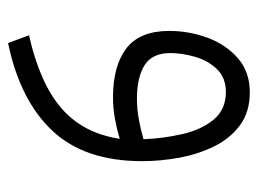

<svg xmlns="http://www.w3.org/2000/svg" viewBox="-101 -272 632 470"><g transform="rotate(90 215.0 -37.0)"><path d="M374.5 -68.8Q374.5 71.8 300 150.9Q225.6 230 85.4 259.3L66.4 208Q185.1 181.2 245.8 127.9Q306.6 74.7 319.8 -14.2Q297.4 -7.3 271 -2.4Q244.6 2.4 219.2 2.4Q141.1 2.4 98.4 -30.3Q55.7 -63 55.7 -135.3Q55.7 -183.6 72.3 -228.8Q88.9 -273.9 122.3 -303.2Q155.8 -332.5 206.1 -332.5Q253.9 -332.5 286.4 -308.6Q318.8 -284.7 338.1 -245.6Q357.4 -206.5 366 -160.2Q374.5 -113.8 374.5 -68.8ZM221.7 -56.2Q246.6 -56.2 272 -60.8Q297.4 -65.4 320.8 -72.3Q318.8 -121.6 308.1 -168Q297.4 -214.4 272.7 -244.1Q248 -273.9 205.1 -273.9Q169.9 -273.9 148.9 -251.7Q127.9 -229.5 118.9 -198Q109.9 -166.5 109.9 -138.2Q109.9 -93.3 139.9 -74.7Q169.9 -56.2 221.7 -56.2Z"/></g></svg>

Font: Vazirmatn RD ExtraLight
Style: Regular
Weight: 200
Designer: Saber Rastikerdar
Foundry: Saber Rastikerdar
Version: Version 32.102